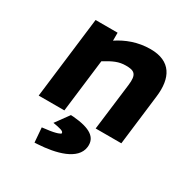

<svg xmlns="http://www.w3.org/2000/svg" viewBox="-166 -642 972 1004"><g transform="rotate(30 320.0 -139.5)"><path d="M228 0 267 -319C317 -350 348 -364 390 -364C441 -364 461 -352 452 -282L417 0H572L609 -304C624 -423 582 -503 459 -503C382 -503 317 -477 266 -443V-491H133L73 0ZM270 4 211 85 239 90C274 97 277 104 276 112C276 113 259 126 193 133L170 136L177 224L195 223C301 217 419 188 429 105C436 44 389 14 287 5Z"/></g></svg>

Font: Falling Sky
Style: ExBdObl
Weight: 400
Designer: Paul D. Hunt
Foundry: Adobe Systems Incorporated
Version: Version 1.02